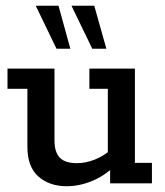

<svg xmlns="http://www.w3.org/2000/svg" viewBox="-20 -636 573 666"><path d="M211 10Q152 10 113.5 -23.5Q75 -57 75 -127V-328H6V-398H169V-149Q169 -108 187.5 -89Q206 -70 247 -70Q277 -70 309 -82.5Q341 -95 374 -124L354 -93V-328H290V-398H448V-71H507V0H362V-60L381 -63Q343 -26 299 -8Q255 10 211 10ZM300 -467 228 -616H307L349 -467ZM176 -467 104 -616H183L224 -467Z"/></svg>

Font: Rokkitt SemiBold Medium
Style: Regular
Weight: 500
Version: Version 3.103